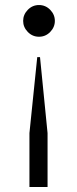

<svg xmlns="http://www.w3.org/2000/svg" viewBox="-20 -543 305 763"><path d="M179.5 -416Q161 -397 135 -397Q109 -397 90.5 -416Q72 -435 72 -460Q72 -485 90.5 -504Q109 -523 135 -523Q161 -523 179.5 -504Q198 -485 198 -460Q198 -435 179.5 -416ZM169 200H97V-14L128 -316H139L169 -14Z"/></svg>

Font: Overpass Light
Style: Regular
Weight: 300
Designer: Delve Withrington, Thomas Jockin
Foundry: Delve Fonts
Version: Version 3.000;DELV;Overpass